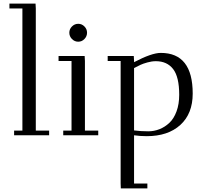

<svg xmlns="http://www.w3.org/2000/svg" viewBox="-20 -749 1133 1063"><path d="M32.2 -702.1V-729H176.8L178.2 -702.1V-25.9H252V0H58.1V-25.9H104V-702.1Z M304.2 -411.1V-439H448.7L450.2 -411.1V-25.9H523.9V0H330.1V-25.9H376V-411.1ZM378.4 -533Q363.8 -547.9 363.8 -567.9Q363.8 -587.9 378.4 -602.5Q393.1 -617.2 413.1 -617.2Q433.1 -617.2 447.5 -602.5Q461.9 -587.9 461.9 -567.9Q461.9 -547.9 447.5 -533Q433.1 -518.1 413.1 -518.1Q393.1 -518.1 378.4 -533Z M576.2 -411.1V-439H720.7L722.2 -411.1V-404.8Q819.8 -456.1 870.1 -456.1Q1046.9 -456.1 1046.9 -231Q1046.9 -119.6 978.5 -57.4Q910.2 4.9 792 4.9Q755.9 4.9 722.2 0V267.1H795.9V293.9H648.9L647.9 267.1V-411.1ZM722.2 -26.9Q760.7 -22 800.8 -22Q833 -22 862.8 -33.7Q892.6 -45.4 917.5 -68.6Q942.4 -91.8 957.3 -132.1Q972.2 -172.4 972.2 -224.1Q972.2 -323.2 938.5 -366.7Q904.8 -410.2 842.8 -410.2Q820.3 -410.2 795.9 -403.3Q771.5 -396.5 758.1 -390.1Q744.6 -383.8 722.2 -372.1Z"/></svg>

Font: Dehuti Alt
Style: Book
Weight: 400
Version: Version 1.2